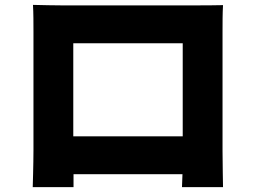

<svg xmlns="http://www.w3.org/2000/svg" viewBox="-20 -743 1040 786"><path d="M115 -723C117 -692 117 -646 117 -614C117 -545 117 -199 117 -128C117 -73 114 23 114 23H281V-30H727L725 23H893C893 23 891 -83 891 -126C891 -199 891 -545 891 -614C891 -648 891 -689 893 -722C853 -721 815 -721 788 -721C703 -721 313 -721 230 -721C201 -721 156 -722 115 -723ZM280 -185V-566H728V-185Z"/></svg>

Font: ChiuKong Gothic MN Heavy
Style: Regular
Weight: 900
Designer: Ryoko NISHIZUKA 西塚涼子 (kana, bopomofo & ideographs); Paul D. Hunt (Latin, Greek & Cyrillic); Sandoll Communications 산돌커뮤니
Foundry: Adobe
Version: Version 1.300